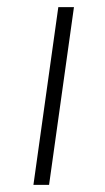

<svg xmlns="http://www.w3.org/2000/svg" viewBox="-20 -520 296 540"><path d="M144 -500H188L118 0H74Z"/></svg>

Font: Retni Sans Light
Style: Italic
Weight: 300
Italic angle: -8°
Designer: Vitaly Kuzmin
Foundry: ParaType Ltd.
Version: Version 1.00;June 10, 2019;FontCreator 11.5.0.2425 64-bit; t